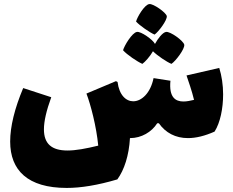

<svg xmlns="http://www.w3.org/2000/svg" viewBox="-20 -676 1147 944"><path d="M740 -506C759 -519 803 -577 800 -597C796 -615 733 -659 714 -656C690 -653 654 -591 649 -570C666 -551 716 -516 740 -506ZM680 -362C693 -371 718 -399 732 -424C753 -403 800 -371 823 -362C843 -375 889 -435 886 -456C882 -476 816 -523 796 -519C779 -516 756 -486 742 -460C732 -481 672 -523 653 -519C629 -515 591 -451 585 -429C603 -408 656 -372 680 -362ZM1058 -342 897 -305C907 -275 923 -231 934 -185C917 -181 899 -177 882 -177C843 -177 810 -197 818 -279L735 -292C720 -218 676 -178 635 -178C600 -178 566 -208 558 -273L550 -277L405 -216C426 -161 454 -54 463 40C402 55 352 64 312 64C234 64 196 31 196 -40C196 -80 208 -132 232 -198L94 -243C52 -143 30 -54 30 20C30 161 116 248 308 248C377 248 459 235 557 206C591 159 614 89 619 3H620C675 3 726 -27 753 -70H761C794 -23 843 3 904 3C944 3 988 -8 1035 -29C1063 -73 1077 -143 1077 -212C1077 -258 1070 -304 1058 -342Z"/></svg>

Font: FilmFarsi Display
Style: Regular
Weight: 400
Designer: Borna Izadpanah
Foundry: Borna Izadpanah
Version: Version 1.000;PS 001.000;hotconv 1.0.88;makeotf.lib2.5.64775